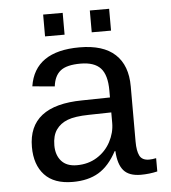

<svg xmlns="http://www.w3.org/2000/svg" viewBox="-51 -731 702 788"><g transform="rotate(-5 300.0 -337.5)"><path d="M537.6 -54.2Q550.3 -54.2 566.4 -57.6V-2.9Q533.2 4.9 498.5 4.9Q449.7 4.9 427.5 -20.8Q405.3 -46.4 402.3 -101.1H399.4Q367.7 -42 324.5 -16.1Q281.2 9.8 217.8 9.8Q140.6 9.8 101.6 -32.2Q62.5 -74.2 62.5 -147.5Q62.5 -317.9 284.2 -320.3L399.4 -322.3V-351.1Q399.4 -415 373.5 -443.1Q347.7 -471.2 291 -471.2Q233.4 -471.2 208 -450.7Q182.6 -430.2 177.7 -387.2L85.9 -395.5Q108.4 -538.1 292.5 -538.1Q390.1 -538.1 439.2 -492.4Q488.3 -446.8 488.3 -360.4V-132.8Q488.3 -93.8 498.5 -74Q508.8 -54.2 537.6 -54.2ZM240.2 -57.1Q287.1 -57.1 323.2 -79.6Q359.4 -102.1 379.4 -139.6Q399.4 -177.2 399.4 -217.3V-260.7L306.6 -258.8Q249 -257.8 218.8 -246.1Q188.5 -234.4 171.6 -210.2Q154.8 -186 154.8 -146Q154.8 -106 176.5 -81.5Q198.2 -57.1 240.2 -57.1ZM348.1 -595.2V-685.1H427.7V-595.2ZM155.8 -595.2V-685.1H236.3V-595.2Z"/></g></svg>

Font: Courier New
Style: Regular
Weight: 400
Designer: Steve Matteson
Foundry: Ascender Corporation
Version: Version 2.00.3